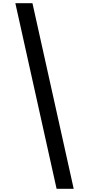

<svg xmlns="http://www.w3.org/2000/svg" viewBox="-20 -813 558 1201"><path d="M183 -793H76L334 368H441Z"/></svg>

Font: Noto Sans Kannada SemiCondensed SemiBold
Style: Regular
Weight: 600
Width: 4
Designer: Jelle Bosma - Monotype Design Team
Foundry: Monotype Imaging Inc.
Version: Version 2.005